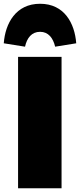

<svg xmlns="http://www.w3.org/2000/svg" viewBox="-66 -1000 425 1020"><path d="M147 -980C18 -980 -38 -876 -46 -770L67 -752C77 -798 102 -831 147 -831C191 -831 216 -798 227 -752L339 -770C331 -876 276 -980 147 -980ZM261 -698H30V0H261Z"/></svg>

Font: Fira Sans Ultra
Style: Regular
Weight: 950
Designer: Carrois Corporate & Edenspiekermann AG
Foundry: Carrois Corporate GbR & Edenspiekermann AG
Version: Version 4.203;PS 004.203;hotconv 1.0.88;makeotf.lib2.5.64775